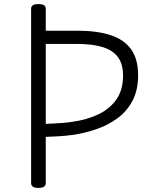

<svg xmlns="http://www.w3.org/2000/svg" viewBox="-20 -910 765 944"><path d="M169 14Q151 14 142 8Q133 2 133 -10V-867Q133 -879 142 -884.5Q151 -890 169 -890Q187 -890 196 -884.5Q205 -879 205 -867V-759H360Q458 -759 524.5 -737Q591 -715 625 -667Q659 -619 659 -540Q659 -467 632 -415.5Q605 -364 559.5 -330Q514 -296 457 -276Q400 -256 340 -247Q303 -242 268.5 -240Q234 -238 205 -237V-10Q205 2 196 8Q187 14 169 14ZM205 -301Q225 -302 247.5 -303Q270 -304 293.5 -306Q317 -308 340 -312Q406 -321 462 -347Q518 -373 551.5 -420Q585 -467 585 -539Q585 -595 560 -629Q535 -663 484.5 -678.5Q434 -694 360 -694H205Z"/></svg>

Font: Playwrite GB S Light
Style: Regular
Weight: 300
Designer: Veronika Burian, José Scaglione
Foundry: TypeTogether
Version: Version 1.002